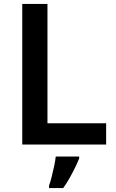

<svg xmlns="http://www.w3.org/2000/svg" viewBox="-20 -734 590 975"><path d="M93 0V-714H221V-108H519V0ZM382 71Q374 91 361.5 116.5Q349 142 334 169Q319 196 301 221H229V208Q236 190 242.5 163.5Q249 137 255 109.5Q261 82 263 61H382Z"/></svg>

Font: Noto Sans Thai SemiBold
Style: Regular
Weight: 600
Version: Version 2.001